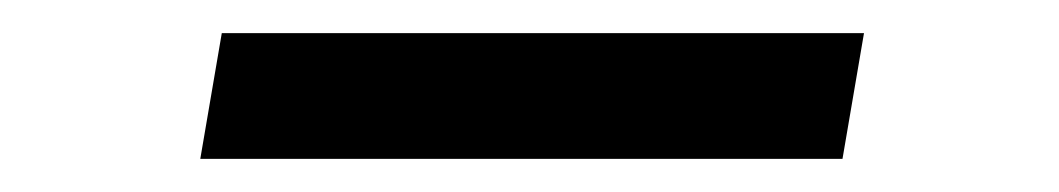

<svg xmlns="http://www.w3.org/2000/svg" viewBox="-20 -368 640 116"><path d="M101 -272 114 -348H502L489 -272Z"/></svg>

Font: CommitMono
Style: Italic
Weight: 400
Monospace: yes
Designer: Eigil Nikolajsen
Foundry: Eigil Nikolajsen
Version: Version 1.143